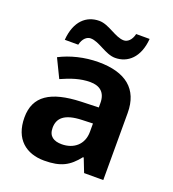

<svg xmlns="http://www.w3.org/2000/svg" viewBox="-139 -914 881 979"><g transform="rotate(20 302.0 -424.5)"><path d="M100 -656H173C181 -691 202 -708 222 -708C269 -708 319 -657 372 -657C440 -657 497 -705 505 -808H432C424 -773 403 -756 383 -756C336 -756 286 -807 233 -807C164 -807 108 -760 100 -656ZM302 -608C225 -608 151 -589 93 -559L142 -458C193 -481 243 -498 296 -498C349 -498 381 -472 381 -415V-391L286 -388C123 -382 42 -330 42 -214C42 -96 114 -41 211 -41C302 -41 345 -66 392 -125H396L425 -51H529V-415C529 -545 448 -608 302 -608ZM323 -302 381 -304V-259C381 -189 331 -150 267 -150C224 -150 195 -167 195 -213C195 -265 227 -299 323 -302Z"/></g></svg>

Font: Noto Sans Tamil UI
Style: Bold
Weight: 700
Designer: Jelle Bosma - Monotype Design Team
Foundry: Monotype Imaging Inc.
Version: Version 2.004